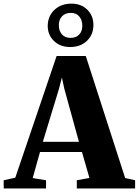

<svg xmlns="http://www.w3.org/2000/svg" viewBox="-62 -1060 780 1080"><path d="M24 -60.5 256.5 -745H420.5L642 -58.5L698 -46V0H370V-46L441 -59L399 -205H163L122 -58.5L197 -46V0H-41L-41.5 -46ZM382 -262.5 300 -560 286 -624 269.5 -559.5 179 -262.5ZM333 -795.5Q276.5 -795.5 241.2 -829.8Q206 -864 206.5 -916Q207.5 -970.5 244.8 -1005Q282 -1039.5 339.5 -1039.5Q395 -1039.5 429.5 -1005Q464 -970.5 463.5 -918.5Q463 -864.5 426.8 -830Q390.5 -795.5 333 -795.5ZM335 -847Q365.5 -847 383.2 -865.5Q401 -884 401 -915.5Q401 -946.5 384.2 -967Q367.5 -987.5 336 -987.5Q305 -987.5 287 -968.5Q269 -949.5 269 -917.5Q269 -887 286 -867Q303 -847 335 -847Z"/></svg>

Font: Merriweather 72pt Black
Style: Regular
Weight: 900
Version: Version 2.100